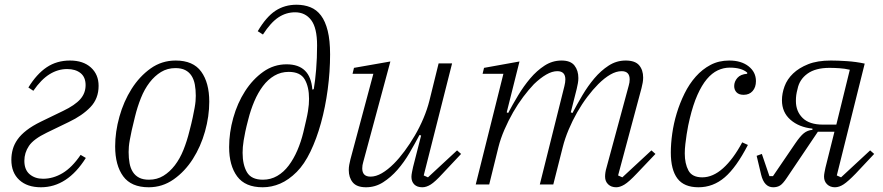

<svg xmlns="http://www.w3.org/2000/svg" viewBox="-20 -780 3733 812"><path d="M153 12Q95 12 61.5 -19Q28 -50 28 -104Q28 -127 34 -148.5Q40 -170 54 -190Q68 -210 92.5 -229Q117 -248 154 -266L247 -311Q297 -335 319.5 -360.5Q342 -386 342 -420Q342 -454 320.5 -471Q299 -488 264 -488Q225 -488 189.5 -466Q154 -444 121 -396L100 -410Q135 -467 177.5 -495.5Q220 -524 276 -524Q332 -524 364.5 -494.5Q397 -465 397 -417Q397 -363 362.5 -327Q328 -291 271 -264L178 -219Q122 -192 102.5 -163Q83 -134 83 -100Q83 -62 105.5 -43Q128 -24 162 -24Q205 -24 245 -48Q285 -72 321 -125L343 -112Q265 12 153 12Z M610 -20Q644 -20 671 -36.5Q698 -53 719.5 -81Q741 -109 756 -146.5Q771 -184 781 -225Q790 -259 795 -283Q800 -307 803 -323.5Q806 -340 807 -352Q808 -364 808 -375Q808 -401 804 -422.5Q800 -444 790 -459.5Q780 -475 763.5 -483.5Q747 -492 722 -492Q688 -492 661 -475.5Q634 -459 612.5 -431Q591 -403 576 -365.5Q561 -328 551 -287Q542 -252 537 -228.5Q532 -205 529 -188.5Q526 -172 525 -160Q524 -148 524 -137Q524 -111 528 -89.5Q532 -68 542 -52.5Q552 -37 568.5 -28.5Q585 -20 610 -20ZM609 12Q535 12 501 -34.5Q467 -81 467 -161Q467 -222 485 -286.5Q503 -351 536.5 -404Q570 -457 617 -490.5Q664 -524 723 -524Q797 -524 831 -477Q865 -430 865 -350Q865 -288 847 -224Q829 -160 795.5 -107.5Q762 -55 714.5 -21.5Q667 12 609 12Z M1091 12Q1017 12 983 -34Q949 -80 949 -158Q949 -219 966.5 -281.5Q984 -344 1016.5 -394.5Q1049 -445 1093.5 -476.5Q1138 -508 1192 -508Q1293 -508 1301 -401L1307 -403Q1313 -438 1317 -486Q1321 -534 1321 -588Q1321 -662 1296 -695Q1271 -728 1228 -728Q1190 -728 1157.5 -706.5Q1125 -685 1092 -634L1070 -648Q1106 -709 1145 -734.5Q1184 -760 1234 -760Q1266 -760 1292.5 -749.5Q1319 -739 1337.5 -714.5Q1356 -690 1366 -649.5Q1376 -609 1376 -550Q1376 -477 1366 -402Q1356 -327 1337.5 -260Q1319 -193 1293 -139Q1267 -85 1235 -53Q1201 -19 1165 -3.5Q1129 12 1091 12ZM1092 -20Q1125 -20 1152.5 -36Q1180 -52 1201 -80Q1222 -108 1237.5 -144Q1253 -180 1263 -221Q1270 -251 1275 -272.5Q1280 -294 1282.5 -310Q1285 -326 1286 -338Q1287 -350 1287 -362Q1287 -413 1268.5 -444.5Q1250 -476 1201 -476Q1168 -476 1140.5 -460Q1113 -444 1092 -416Q1071 -388 1055.5 -351.5Q1040 -315 1030 -275Q1022 -245 1017.5 -223.5Q1013 -202 1010.5 -186Q1008 -170 1007 -158Q1006 -146 1006 -134Q1006 -83 1024.5 -51.5Q1043 -20 1092 -20Z M1528 12Q1489 12 1472 -8.5Q1455 -29 1455 -61Q1455 -72 1457 -83Q1459 -94 1462 -106L1559 -468H1471L1477 -493L1631 -520L1516 -94Q1512 -81 1512 -68Q1512 -33 1547 -33Q1570 -33 1595 -47.5Q1620 -62 1646 -88Q1668 -110 1691 -141Q1714 -172 1734.5 -207Q1755 -242 1771 -280Q1787 -318 1796 -354L1835 -512H1892L1772 -38L1790 -30L1913 -144L1930 -129L1852 -46Q1820 -11 1801.5 0.5Q1783 12 1766 12Q1744 12 1732 0Q1720 -12 1720 -32Q1720 -40 1722.5 -52.5Q1725 -65 1727 -74L1761 -207L1754 -209Q1735 -173 1712 -133.5Q1689 -94 1661 -62Q1633 -30 1600 -9Q1567 12 1528 12Z M2586 12Q2565 12 2552 -0.5Q2539 -13 2539 -33Q2539 -51 2545 -71L2639 -418Q2643 -431 2643 -444Q2643 -479 2609 -479Q2586 -479 2561 -464.5Q2536 -450 2510 -424Q2487 -401 2464 -370.5Q2441 -340 2421 -305Q2401 -270 2385 -232Q2369 -194 2360 -158L2320 0H2263L2367 -416Q2371 -432 2371 -444Q2371 -479 2337 -479Q2315 -479 2290 -464.5Q2265 -450 2238 -424Q2216 -401 2193 -370.5Q2170 -340 2150 -305Q2130 -270 2113.5 -232Q2097 -194 2088 -158L2049 0H1992L2109 -468H2021L2027 -493L2177 -520L2123 -305L2129 -302Q2148 -338 2171.5 -377Q2195 -416 2222.5 -448.5Q2250 -481 2283 -502.5Q2316 -524 2355 -524Q2393 -524 2409.5 -503Q2426 -482 2426 -450Q2426 -439 2424 -428Q2422 -417 2419 -404L2394 -305L2401 -302Q2420 -338 2443 -377Q2466 -416 2493.5 -448.5Q2521 -481 2554 -502.5Q2587 -524 2626 -524Q2666 -524 2683 -504Q2700 -484 2700 -452Q2700 -441 2698 -430Q2696 -419 2693 -407L2594 -38L2612 -30L2735 -144L2752 -129L2673 -46Q2640 -11 2621 0.5Q2602 12 2586 12Z M2934 12Q2873 12 2845 -25Q2817 -62 2817 -135Q2817 -172 2823 -215Q2829 -258 2842 -301Q2855 -344 2875 -384.5Q2895 -425 2922.5 -456Q2950 -487 2985 -505.5Q3020 -524 3064 -524Q3115 -524 3146 -499.5Q3177 -475 3177 -437Q3177 -411 3163 -395Q3149 -379 3125 -379Q3105 -379 3095 -389.5Q3085 -400 3085 -416Q3085 -435 3098.5 -450.5Q3112 -466 3140 -468V-473Q3116 -494 3066 -494Q3040 -494 3015.5 -482.5Q2991 -471 2969.5 -445.5Q2948 -420 2929.5 -378.5Q2911 -337 2897 -278Q2894 -266 2890.5 -249Q2887 -232 2884 -212Q2881 -192 2878.5 -171Q2876 -150 2876 -131Q2876 -88 2891.5 -59Q2907 -30 2950 -30Q2995 -30 3038 -68.5Q3081 -107 3119 -178L3143 -167Q3094 -72 3045 -30Q2996 12 2934 12Z M3250 12Q3212 12 3199 -41L3180 -121L3202 -129L3234 -35H3249L3343 -173Q3364 -204 3379.5 -216.5Q3395 -229 3416 -231V-236Q3359 -242 3323 -273.5Q3287 -305 3287 -356Q3287 -385 3298 -415Q3309 -445 3334 -469Q3359 -493 3398 -508.5Q3437 -524 3494 -524Q3522 -524 3561 -521.5Q3600 -519 3637 -511L3519 -38L3537 -30L3660 -144L3677 -129L3599 -46Q3567 -13 3548 -0.5Q3529 12 3511 12Q3491 12 3478 -0.5Q3465 -13 3465 -33Q3465 -41 3467 -51Q3469 -61 3471 -71L3509 -223H3439L3307 -27Q3291 -3 3279 4.5Q3267 12 3250 12ZM3574 -485Q3553 -490 3530 -491.5Q3507 -493 3488 -493Q3429 -493 3395 -468.5Q3361 -444 3353 -404Q3349 -389 3347.5 -378Q3346 -367 3346 -353Q3346 -309 3374.5 -281Q3403 -253 3460 -253H3517Z"/></svg>

Font: IBM Plex Serif Light
Style: Italic
Weight: 300
Italic angle: -14°
Designer: Mike Abbink, Paul van der Laan, Pieter van Rosmalen
Foundry: Bold Monday
Version: Version 3.001